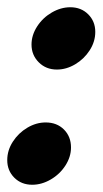

<svg xmlns="http://www.w3.org/2000/svg" viewBox="-27 -519 283 530"><path d="M60 -396Q60 -422 75.5 -446Q91 -470 116 -484.5Q141 -499 167 -499Q197 -499 216.5 -479.5Q236 -460 236 -431Q236 -404 220.5 -380Q205 -356 180.5 -341.5Q156 -327 130 -327Q100 -327 80 -347Q60 -367 60 -396ZM-7 -77Q-7 -104 8.5 -128Q24 -152 48.5 -166.5Q73 -181 99 -181Q130 -181 149.5 -161.5Q169 -142 169 -112Q169 -86 153.5 -62Q138 -38 113 -23.5Q88 -9 62 -9Q32 -9 12.5 -28.5Q-7 -48 -7 -77Z"/></svg>

Font: Prompt Bold
Style: Bold Italic
Weight: 700
Italic angle: -12°
Designer: Katatrad Team
Foundry: CadsonDemak
Version: Version 1.000